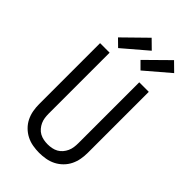

<svg xmlns="http://www.w3.org/2000/svg" viewBox="-291 -1078 1182 1182"><g transform="rotate(45 300.0 -487.5)"><path d="M300 8Q272 8 243.5 3Q215 -2 189.5 -15Q164 -28 143.5 -48.5Q123 -69 110.5 -94.5Q98 -120 93 -148Q88 -176 88 -205V-735H171V-205Q171 -187 173.5 -169Q176 -151 183.5 -134.5Q191 -118 203 -104Q215 -90 230.5 -81.5Q246 -73 264 -69.5Q282 -66 300 -66Q318 -66 336 -69.5Q354 -73 369.5 -81.5Q385 -90 397 -104Q409 -118 416.5 -134.5Q424 -151 426.5 -169Q429 -187 429 -205V-735H512V-205Q512 -176 507 -148Q502 -120 489.5 -94.5Q477 -69 456.5 -48.5Q436 -28 410.5 -15Q385 -2 356.5 3Q328 8 300 8ZM383 -792 337 -838 484 -983 541 -927ZM188 -792 141 -838 289 -983 346 -927Z"/></g></svg>

Font: R Plex Mono
Style: Regular
Weight: 400
Monospace: yes
Designer: Belleve Invis
Foundry: Belleve Invis
Version: Version 31.8.0